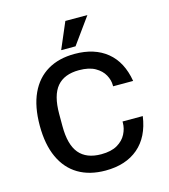

<svg xmlns="http://www.w3.org/2000/svg" viewBox="-107 -786 776 881"><g transform="rotate(-15 281.0 -345.5)"><path d="M286.4 10Q211.2 10 157.7 -21.7Q104.2 -53.4 75.7 -115.4Q47.2 -177.4 47.2 -267Q47.2 -357.6 75.7 -419.1Q104.2 -480.6 157.7 -512.3Q211.2 -544 286.4 -544Q380.8 -544 439.7 -495.8Q498.6 -447.6 514.2 -354.6H419V-360.2Q419 -384.2 405.6 -408.8Q392.2 -433.4 363.1 -450Q334 -466.6 286.4 -466.6Q216.4 -466.6 181.8 -425.6Q147.2 -384.6 147.2 -296.2V-237.8Q147.2 -150 181.8 -108.7Q216.4 -67.4 286.4 -67.4Q334 -67.4 363.1 -84.5Q392.2 -101.6 405.6 -128Q419 -154.4 419 -181V-187.4H515.2Q501.6 -91 442.2 -40.5Q382.8 10 286.4 10ZM231.8 -576.4 285 -701H389.8L300 -576.4Z"/></g></svg>

Font: Mozilla Headline ExtraLight
Style: Regular
Weight: 200
Designer: Studio DRAMA
Foundry: Studio DRAMA
Version: Version 1.000